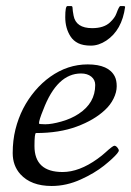

<svg xmlns="http://www.w3.org/2000/svg" viewBox="-20 -607 434 635"><path d="M393.8 -584Q383.3 -507.1 331.5 -472.7Q306.4 -456.1 280.6 -456.1Q254.9 -456.1 238.6 -464.1Q222.4 -472.2 213.4 -486.3Q195.8 -513.4 195.8 -550.2Q195.8 -586.9 202.9 -586.9H215.8Q220 -586.9 220 -580.1Q220 -573.2 223.4 -555.2Q231.2 -513.9 284.9 -513.9Q323.2 -513.9 343.5 -532.7Q359.9 -547.9 365 -562.5Q374 -586.9 377.9 -586.9H388.9Q393.8 -586.9 393.8 -584ZM99.1 -167Q94 -167 94 -124Q94 -38.1 187 -38.1Q241.7 -38.1 302.2 -81.5Q317.9 -92.8 328.4 -102.5Q353 -125 358.2 -125Q363.3 -125 368.2 -119Q373 -113 373 -109.5Q373 -106 367.2 -98.9Q361.3 -91.8 350 -81.3Q338.6 -70.8 323.6 -58.8Q308.6 -46.9 288.7 -35Q268.8 -23.2 247.6 -13.7Q200 8.1 150.9 8.1Q82.8 8.1 47.4 -30.8Q22 -59.1 22 -100.7Q22 -142.3 31.1 -179.1Q40.3 -215.8 56.5 -247.6Q72.8 -279.3 95.8 -306.5Q118.9 -333.7 146 -353Q203.6 -394 270 -394Q340.1 -394 359.9 -353.5Q366 -341.1 366 -321.7Q366 -302.2 355.6 -281Q345.2 -259.8 327.1 -243.2Q291.5 -209.7 233.8 -188.4Q176 -167 99.1 -167ZM123 -243.9Q108.9 -209.7 108.9 -198.7Q108.9 -196 129.9 -196Q150.9 -196 183.1 -205.1Q215.3 -214.1 240.2 -230.5Q294.9 -266.4 294.9 -325.9Q294.9 -343 282 -353.5Q269 -364 248 -364Q168.5 -364 123 -243.9Z"/></svg>

Font: Fanwood Text
Style: Italic
Weight: 400
Italic angle: -9°
Version: Version 1.101